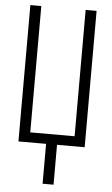

<svg xmlns="http://www.w3.org/2000/svg" viewBox="-62 -776 599 1031"><g transform="rotate(5 237.5 -260.0)"><path d="M208 215V0H59V-735H118V-54H357V-735H416V0H267V215Z"/></g></svg>

Font: Iosevka QP Light
Style: Regular
Weight: 300
Designer: Belleve Invis
Foundry: Belleve Invis
Version: Version 20.0.0; ttfautohint (v1.8.4)